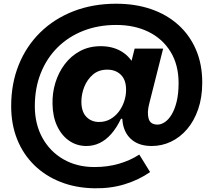

<svg xmlns="http://www.w3.org/2000/svg" viewBox="-20 -790 1142 1031"><path d="M487 221Q387.5 219.5 305.5 187.2Q223.5 155 164 96.8Q104.5 38.5 72.2 -41.8Q40 -122 40 -220Q40 -341.5 80.8 -442.2Q121.5 -543 196.8 -616.5Q272 -690 375.5 -730Q479 -770 604 -770Q707 -770 791.8 -740.8Q876.5 -711.5 937.8 -656.2Q999 -601 1032.5 -523Q1066 -445 1066 -347L939 -344Q939 -441.5 896.2 -511.5Q853.5 -581.5 778 -618.8Q702.5 -656 604 -656Q507.5 -656 427.2 -624.5Q347 -593 288.8 -535Q230.5 -477 198.8 -397Q167 -317 167 -220Q167 -123.5 207.8 -49.8Q248.5 24 320.8 65.5Q393 107 487 107Q557.5 107 618 89.5Q678.5 72 728 40L786 134Q725.5 176 650.2 199.2Q575 222.5 487 221ZM444 -6Q392.5 -6 351.8 -34Q311 -62 287 -112.8Q263 -163.5 262 -232Q260.5 -290 277.2 -345.2Q294 -400.5 327.5 -445Q361 -489.5 409.8 -515.8Q458.5 -542 521 -542Q582.5 -542 628.8 -515.8Q675 -489.5 701.8 -438.5Q728.5 -387.5 731 -314Q732 -279.5 725.2 -243.2Q718.5 -207 704 -174L648 -149L630 -153Q606 -103 577.2 -70.5Q548.5 -38 515 -22Q481.5 -6 444 -6ZM512 -135Q545 -135 571.8 -150Q598.5 -165 617.8 -190.2Q637 -215.5 647.2 -246.8Q657.5 -278 657 -310Q656.5 -362 628.5 -389Q600.5 -416 556 -416Q510 -416 479 -389.5Q448 -363 432.2 -322.8Q416.5 -282.5 417 -241Q418 -188 444.8 -161.5Q471.5 -135 512 -135ZM795 -6Q736 -6 698.2 -31.8Q660.5 -57.5 645.5 -103Q630.5 -148.5 640 -208L729 -323L663 -370L703 -529H856L781 -232Q769 -185.5 778 -153.2Q787 -121 826 -121Q845.5 -121 865.5 -134.5Q885.5 -148 902 -175.5Q918.5 -203 928.8 -245Q939 -287 939 -344L1066 -347Q1066 -267 1044.2 -203.8Q1022.5 -140.5 984.5 -96.2Q946.5 -52 897.8 -29Q849 -6 795 -6Z"/></svg>

Font: Hepta Slab ExtraLight
Style: Bold
Weight: 700
Version: Version 1.102